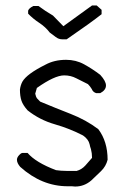

<svg xmlns="http://www.w3.org/2000/svg" viewBox="-20 -690 455 703"><path d="M224 -546H208Q195 -546 184 -554.5Q173 -563 162 -571Q147 -591 123.5 -606.5Q100 -622 83 -640V-651Q86 -660 102 -668H121Q145 -650 174 -633L212 -594L317 -670H334L352 -654V-638Q313 -607 224 -546ZM255 -7 243 -8H228Q133 -8 54 -79Q42 -93 42 -105Q42 -114 51 -123Q56 -129 62 -130H81Q111 -95 185 -67Q195 -66 203.5 -65Q212 -64 260 -64Q279 -69 292.5 -84Q306 -99 317 -112Q317 -129 313 -144Q310 -152 308 -162Q304 -180 284 -194Q236 -219 180.5 -235Q125 -251 81 -286Q64 -305 58.5 -321.5Q53 -338 53 -362Q55 -378 62 -391Q78 -419 146 -453Q179 -471 222 -471Q258 -471 288 -454.5Q318 -438 347 -416Q368 -393 368 -377Q368 -360 347 -349H332Q320 -353 316 -364Q310 -374 302 -382Q279 -393 259 -403.5Q239 -414 215 -414Q180 -414 115 -368L109 -347Q112 -334 115 -330.5Q118 -327 127 -318Q182 -295 238.5 -273Q295 -251 340 -217Q374 -172 374 -105Q368 -81 350 -63.5Q332 -46 315 -30Q289 -7 255 -7Z"/></svg>

Font: Yozai
Style: Regular
Weight: 400
Designer: LXGW / Y.OzVox
Foundry: LXGW / Y.OzVox
Version: Version 0.861;October 22, 2024